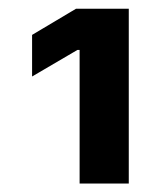

<svg xmlns="http://www.w3.org/2000/svg" viewBox="-20 -860 373 444"><path d="M277.8 -839.8V-435.5H164.1V-744.6H159.2L54.2 -683.1V-779.3L155.8 -839.8Z"/></svg>

Font: Inter
Style: Bold
Weight: 700
Designer: Rasmus Andersson
Foundry: rsms
Version: Version 4.001;git-9221beed3